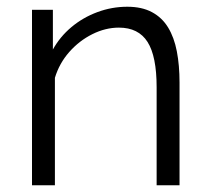

<svg xmlns="http://www.w3.org/2000/svg" viewBox="-20 -550 623 570"><path d="M513 0H445V-291Q445 -383 418 -425.5Q391 -468 333 -468Q293 -468 254 -448.5Q215 -429 185.5 -395.5Q156 -362 143 -319V0H75V-521H137V-403Q158 -441 192 -469.5Q226 -498 269 -514Q312 -530 358 -530Q401 -530 431 -514Q461 -498 479 -468.5Q497 -439 505 -397.5Q513 -356 513 -305Z"/></svg>

Font: Raleway Thin
Style: Regular
Weight: 400
Version: Version 4.026